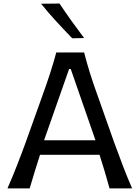

<svg xmlns="http://www.w3.org/2000/svg" viewBox="-20 -1048 778 1068"><path d="M21.5 0Q48.3 -61 74.7 -128.4Q101.1 -195.8 123 -256.3L215.8 -515.6Q241.2 -585.9 259.5 -642.6Q277.8 -699.2 293 -756.3H447.8Q462.9 -697.8 480.5 -641.4Q498 -585 523.4 -515.1L615.2 -255.4Q637.7 -193.4 663.1 -127Q688.5 -60.5 714.8 0H589.4Q577.1 -45.4 562.7 -93.3Q548.3 -141.1 533.7 -187H202.6Q187.5 -140.6 172.9 -92.8Q158.2 -44.9 145 0ZM511.2 -267.6 373.5 -664.1H364.3L225.1 -267.6ZM381.8 -835Q335.9 -882.3 292 -930.2Q248 -978 208.5 -1027.3L311 -1028.3Q342.8 -980.5 377.2 -932.4Q411.6 -884.3 447.8 -836.4Z"/></svg>

Font: Pinar-DS1-FD Medium
Style: Regular
Weight: 500
Designer: Amin Abedi
Version: Version 3.000